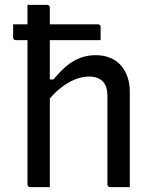

<svg xmlns="http://www.w3.org/2000/svg" viewBox="-20 -770 640 790"><path d="M34 -670H93V-750H174Q178 -750 180 -748.5Q182 -747 183.5 -745Q185 -743 185 -739V-670H383Q388 -670 391 -667Q394 -664 394 -659V-605H185V-443H200Q218 -465 237 -483.5Q256 -502 277.5 -515.5Q299 -529 323 -536Q347 -543 373 -543Q407 -543 433.5 -532Q460 -521 477.5 -501Q495 -481 504.5 -453.5Q514 -426 514 -393V0H433Q430 0 427.5 -1.5Q425 -3 423.5 -5Q422 -7 422 -11V-375Q422 -416 402.5 -435.5Q383 -455 347 -455Q326 -455 304 -448.5Q282 -442 260 -429Q238 -416 215 -396Q200 -382 185 -365V0H104Q101 0 98.5 -1.5Q96 -3 94.5 -5Q93 -7 93 -11V-605H44Q40 -605 37 -608Q34 -611 34 -616Z"/></svg>

Font: Code D OnePiece
Style: Regular
Weight: 400
Version: Version 1.085; ttfautohint (v1.8.4.7-5d5b);Nerd Fonts 3.0.2